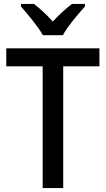

<svg xmlns="http://www.w3.org/2000/svg" viewBox="-20 -961 541 981"><path d="M199 -781H301C325 -826 380 -890 414 -928V-941H348C314 -915 284 -888 250 -851C218 -886 184 -918 153 -941H87V-928C122 -888 175 -825 199 -781ZM303 0V-622H488V-714H12V-622H198V0Z"/></svg>

Font: Noto Sans Devanagari SemiCondensed Medium
Style: Regular
Weight: 500
Width: 4
Designer: Jelle Bosma - Monotype Design Team
Foundry: Monotype Imaging Inc.
Version: Version 2.004